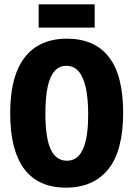

<svg xmlns="http://www.w3.org/2000/svg" viewBox="-20 -851 614 884"><path d="M284 13Q220 13 172 -8.5Q124 -30 92 -72.5Q60 -115 43.5 -179Q27 -243 27 -327Q27 -446 57.5 -522Q88 -598 146.5 -635.5Q205 -673 288 -673Q351 -673 399.5 -652Q448 -631 481 -589Q514 -547 530.5 -482.5Q547 -418 547 -332Q547 -245 530 -180Q513 -115 479 -72.5Q445 -30 396 -8.5Q347 13 284 13ZM288 -111Q321 -111 342.5 -134Q364 -157 375 -204Q386 -251 386 -323Q386 -400 374.5 -449.5Q363 -499 341 -523.5Q319 -548 285 -548Q253 -548 231.5 -524Q210 -500 199.5 -451.5Q189 -403 189 -328Q189 -273 195 -232Q201 -191 213 -164.5Q225 -138 244 -124.5Q263 -111 288 -111ZM158 -724V-831H416V-724Z"/></svg>

Font: Bricolage Grotesque 72pt SemiCondensed ExtraBold
Style: Regular
Weight: 800
Width: 4
Designer: Mathieu Triay
Foundry: Atelier Triay
Version: Version 1.001;gftools[0.9.33.dev8+g029e19f]